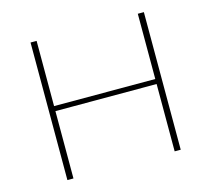

<svg xmlns="http://www.w3.org/2000/svg" viewBox="-96 -773 977 887"><g transform="rotate(-15 392.0 -329.0)"><path d="M663 -658V0H634V-322H150V0H121V-658H150V-346H634V-658Z"/></g></svg>

Font: Ysabeau SC Extralight
Style: Regular
Weight: 200
Designer: Christian Thalmann (Catharsis Fonts)
Version: Version 0.003